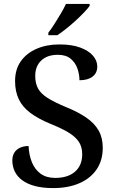

<svg xmlns="http://www.w3.org/2000/svg" viewBox="-20 -951 596 981"><path d="M252 10Q198 10 158.5 -0.5Q119 -11 93 -30.5Q67 -50 55 -76Q43 -102 43 -131Q43 -155 53.5 -171.5Q64 -188 83 -196.5Q102 -205 126 -205Q128 -159 143 -122Q158 -85 187.5 -63.5Q217 -42 262 -42Q327 -42 363.5 -74Q400 -106 400 -163Q400 -199 384 -224.5Q368 -250 334 -271.5Q300 -293 241 -317Q177 -343 136 -373.5Q95 -404 76 -444Q57 -484 57 -537Q57 -596 86 -637.5Q115 -679 166.5 -701.5Q218 -724 283 -724Q347 -724 390 -708Q433 -692 455 -666.5Q477 -641 477 -611Q477 -578 453 -559.5Q429 -541 386 -541Q386 -571 375.5 -601Q365 -631 341 -651Q317 -671 275 -671Q222 -671 191 -642Q160 -613 160 -563Q160 -526 174 -499.5Q188 -473 222.5 -451Q257 -429 317 -404Q379 -379 421 -350Q463 -321 484 -284Q505 -247 505 -196Q505 -132 474 -86Q443 -40 386 -15Q329 10 252 10ZM227 -784Q242 -803 258.5 -829Q275 -855 291 -882Q307 -909 317 -931H438V-921Q429 -908 410 -888Q391 -868 367 -846Q343 -824 318.5 -804.5Q294 -785 273 -771H227Z"/></svg>

Font: Noto Serif Thai Medium
Style: Regular
Weight: 500
Version: Version 2.001